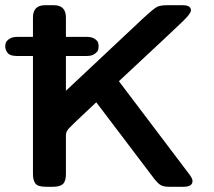

<svg xmlns="http://www.w3.org/2000/svg" viewBox="-34 -714 818 734"><path d="M-14 -536Q-14 -544 -11.5 -551Q-9 -558 2 -565.5Q13 -573 32 -573H92V-647Q92 -694 138 -694H172Q218 -694 218 -647V-573H298Q317 -573 328 -565.5Q339 -558 341 -551Q343 -544 343 -537Q343 -530 341 -523Q339 -516 328 -508Q317 -500 298 -500H218V-367L510 -641Q554 -682 567 -688Q580 -694 603 -694H665Q696 -694 696 -674Q696 -663 666.5 -634Q637 -605 421 -404V-403L691 -46Q702 -31 702 -22Q702 0 668 0H612Q593 0 582 -5.5Q571 -11 556 -30L334 -323Q314 -304 284 -276Q237 -232 227.5 -221Q218 -210 218 -197V-49Q218 -21 206.5 -10.5Q195 0 169 0H141Q110 0 101 -13Q92 -26 92 -48V-500H31Q4 -500 -5 -512Q-14 -524 -14 -536Z"/></svg>

Font: CMU Sans Serif
Style: Bold
Weight: 700
Version: Version 0.7.0